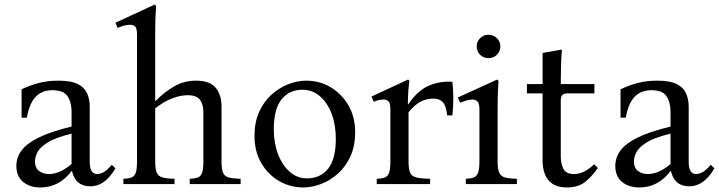

<svg xmlns="http://www.w3.org/2000/svg" viewBox="-20 -810 3164 845"><path d="M158 15Q111 15 81.5 -9.5Q52 -34 52 -80Q52 -117 75 -148Q98 -179 151 -205Q204 -231 295 -253V-318Q295 -359 277.5 -386Q260 -413 211 -413Q164 -413 136.5 -383.5Q109 -354 98 -292H75V-417Q110 -434 149.5 -444.5Q189 -455 237 -455Q292 -455 321.5 -440.5Q351 -426 363 -400Q375 -374 375 -339V-97Q375 -44 408 -44Q420 -44 435.5 -52Q451 -60 472 -85L488 -69Q442 10 378 10Q312 10 297 -57H295Q240 15 158 15ZM195 -44Q243 -44 295 -88V-222Q223 -204 189 -182.5Q155 -161 144.5 -139.5Q134 -118 134 -100Q134 -71 152 -57.5Q170 -44 195 -44Z M955 -101Q955 -66 961.5 -50Q968 -34 986.5 -29Q1005 -24 1039 -23V0H815V-23Q838 -24 851 -29Q864 -34 869.5 -50Q875 -66 875 -101V-316Q875 -351 860 -371Q845 -391 806 -391Q774 -391 737.5 -377Q701 -363 663 -333V-101Q663 -66 670 -50Q677 -34 695.5 -29Q714 -24 748 -23V0H523V-23Q546 -24 559 -29Q572 -34 577.5 -50Q583 -66 583 -101V-657Q583 -685 575 -693Q567 -701 552 -701Q539 -701 524.5 -697Q510 -693 498 -687L488 -710L661 -790L667 -784Q666 -776 664.5 -741Q663 -706 663 -658V-364Q702 -404 746 -429.5Q790 -455 842 -455Q904 -455 929.5 -423.5Q955 -392 955 -340Z M1328 -455Q1386 -455 1434.5 -426.5Q1483 -398 1513 -347Q1543 -296 1543 -228Q1543 -168 1522.5 -122.5Q1502 -77 1468 -46.5Q1434 -16 1393.5 -0.5Q1353 15 1314 15Q1257 15 1208 -13.5Q1159 -42 1129.5 -93Q1100 -144 1100 -212Q1100 -272 1120.5 -317.5Q1141 -363 1175 -393.5Q1209 -424 1249 -439.5Q1289 -455 1328 -455ZM1331 -25Q1390 -25 1424 -67.5Q1458 -110 1458 -199Q1458 -260 1439.5 -309Q1421 -358 1388 -386.5Q1355 -415 1311 -415Q1253 -415 1219 -372.5Q1185 -330 1185 -241Q1185 -181 1203.5 -132Q1222 -83 1255 -54Q1288 -25 1331 -25Z M1638 0V-23Q1661 -24 1674 -29Q1687 -34 1692.5 -50Q1698 -66 1698 -101V-330Q1698 -356 1690 -364Q1682 -372 1668 -372Q1657 -372 1646.5 -369.5Q1636 -367 1625 -362L1615 -385L1776 -460L1782 -454Q1780 -445 1777.5 -415.5Q1775 -386 1775 -351H1777Q1818 -412 1867.5 -433Q1917 -454 1971 -450Q1979 -376 1971 -302H1948Q1944 -343 1929.5 -359.5Q1915 -376 1889 -376Q1856 -376 1830 -362Q1804 -348 1778 -316V-101Q1778 -66 1785 -50Q1792 -34 1812.5 -29Q1833 -24 1873 -23V0Z M2170 -101Q2170 -66 2177 -50Q2184 -34 2202.5 -29Q2221 -24 2255 -23V0H2030V-23Q2052 -24 2065 -29Q2078 -34 2084 -50Q2090 -66 2090 -101V-327Q2090 -355 2081.5 -363.5Q2073 -372 2059 -372Q2046 -372 2031.5 -367.5Q2017 -363 2005 -358L1995 -381L2168 -460L2174 -454Q2173 -446 2171.5 -411Q2170 -376 2170 -328ZM2130 -554Q2108 -554 2093 -569Q2078 -584 2078 -606Q2078 -627 2093 -642Q2108 -657 2130 -657Q2152 -657 2167 -642Q2182 -627 2182 -606Q2182 -584 2167 -569Q2152 -554 2130 -554Z M2595 -87 2611 -71Q2587 -35 2556 -10Q2525 15 2475 15Q2435 15 2411.5 -1Q2388 -17 2378 -43.5Q2368 -70 2368 -101V-399H2299V-440H2368V-577L2453 -592Q2450 -554 2449 -516Q2448 -478 2448 -440H2596V-399H2479Q2462 -399 2455 -392Q2448 -385 2448 -368V-122Q2448 -90 2459.5 -67Q2471 -44 2507 -44Q2528 -44 2550 -54.5Q2572 -65 2595 -87Z M2794 15Q2747 15 2717.5 -9.5Q2688 -34 2688 -80Q2688 -117 2711 -148Q2734 -179 2787 -205Q2840 -231 2931 -253V-318Q2931 -359 2913.5 -386Q2896 -413 2847 -413Q2800 -413 2772.5 -383.5Q2745 -354 2734 -292H2711V-417Q2746 -434 2785.5 -444.5Q2825 -455 2873 -455Q2928 -455 2957.5 -440.5Q2987 -426 2999 -400Q3011 -374 3011 -339V-97Q3011 -44 3044 -44Q3056 -44 3071.5 -52Q3087 -60 3108 -85L3124 -69Q3078 10 3014 10Q2948 10 2933 -57H2931Q2876 15 2794 15ZM2831 -44Q2879 -44 2931 -88V-222Q2859 -204 2825 -182.5Q2791 -161 2780.5 -139.5Q2770 -118 2770 -100Q2770 -71 2788 -57.5Q2806 -44 2831 -44Z"/></svg>

Font: Bona Nova
Style: Regular
Weight: 400
Designer: Mateusz Machalski
Foundry: Capitalics
Version: Version 4.001; ttfautohint (v1.8.3)